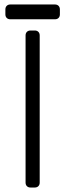

<svg xmlns="http://www.w3.org/2000/svg" viewBox="-20 -836 291 856"><path d="M116 0Q106 0 100 -6Q94 -12 94 -22V-678Q94 -688 100 -694Q106 -700 116 -700H135Q145 -700 151 -694Q157 -688 157 -678V-22Q157 -12 151 -6Q145 0 135 0ZM26 -750Q16 -750 10 -756Q4 -762 4 -772V-794Q4 -804 10 -810Q16 -816 26 -816H225Q235 -816 241 -810Q247 -804 247 -794V-772Q247 -762 241 -756Q235 -750 225 -750Z"/></svg>

Font: Rubik AZ
Style: Regular
Weight: 300
Designer: Hubert and Fischer
Foundry: Hubert & Fischer
Version: Version 2.000